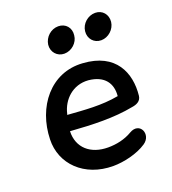

<svg xmlns="http://www.w3.org/2000/svg" viewBox="-131 -800 815 909"><g transform="rotate(-20 277.0 -345.5)"><path d="M285 10C338 10 408 -6 454 -37C505 -71 472 -146 414 -112C377 -90 334 -81 292 -81C204 -81 145 -132 148 -215C261 -207 366 -203 464 -222C485 -225 509 -234 512 -261C524 -373 478 -487 314 -497C155 -508 50 -372 46 -211C42 -88 139 10 285 10ZM249 -569C286 -569 319 -599 322 -635C327 -672 302 -701 265 -701C228 -701 196 -672 191 -635C187 -599 213 -569 249 -569ZM435 -569C471 -569 504 -599 508 -635C512 -672 487 -701 451 -701C414 -701 381 -672 377 -635C373 -599 398 -569 435 -569ZM162 -292 164 -298C179 -363 234 -418 312 -412C392 -404 423 -356 417 -294C331 -278 248 -286 162 -292Z"/></g></svg>

Font: SN Pro Semibold
Style: Italic
Weight: 600
Italic angle: -9°
Designer: Tobias Whetton
Foundry: Supernotes
Version: Version 1.001;Glyphs 3.2 (3249)